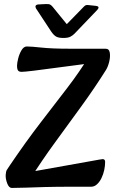

<svg xmlns="http://www.w3.org/2000/svg" viewBox="-20 -920 563 946"><path d="M38 6Q24 6 15.5 -16.5Q7 -39 8 -58Q9 -75 13.5 -82.5Q18 -90 29 -106Q109 -224 180 -316Q251 -408 311.5 -487Q372 -566 419 -643L424 -608L149 -572Q125 -569 108.5 -567.5Q92 -566 87 -566Q74 -566 69 -572.5Q64 -579 64 -597Q64 -609 69.5 -631.5Q75 -654 86 -672.5Q97 -691 112 -691Q134 -691 185 -685.5Q236 -680 322 -680H500Q518 -680 521 -660Q524 -640 518 -615.5Q512 -591 502 -575Q446 -486 381 -396.5Q316 -307 251 -218Q186 -129 130 -40L74 -63L427 -126Q456 -131 468.5 -133.5Q481 -136 486 -136Q498 -136 498 -122Q498 -103 493.5 -82Q489 -61 480 -42.5Q471 -24 458 -12Q445 0 429 0H342Q257 0 202 1.5Q147 3 109 4.5Q71 6 38 6ZM460 -872Q467 -880 465 -885Q463 -890 453 -891L416 -895Q408 -896 403.5 -894.5Q399 -893 394 -888L309 -801L239 -887Q235 -892 228.5 -896.5Q222 -901 205 -900L167 -898Q159 -897 156 -892Q153 -887 157 -879L232 -765Q245 -746 257 -739.5Q269 -733 292 -733Q315 -733 326.5 -739Q338 -745 347 -754Z"/></svg>

Font: Alkatra
Style: Regular
Weight: 400
Designer: Suman Bhandary
Version: Version 1.100;gftools[0.9.22]